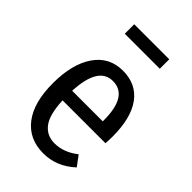

<svg xmlns="http://www.w3.org/2000/svg" viewBox="-222 -820 919 919"><g transform="rotate(45 237.0 -360.5)"><path d="M361 -733V-669H124V-733ZM431 -279Q431 -257 429 -233H139Q143 -140 173.5 -100Q204 -60 257 -60Q319 -60 376 -105L414 -54Q343 12 253 12Q156 12 102 -58Q48 -128 48 -258Q48 -388 99.5 -463Q151 -538 243 -538Q334 -538 382.5 -471.5Q431 -405 431 -279ZM346 -298V-305Q346 -469 244 -469Q147 -469 139 -298Z"/></g></svg>

Font: Fira Sans Condensed
Style: Regular
Weight: 400
Width: 3
Designer: Carrois Corporate & Edenspiekermann AG
Foundry: Carrois Corporate GbR & Edenspiekermann AG
Version: Version 4.202;PS 004.202;hotconv 1.0.88;makeotf.lib2.5.64775